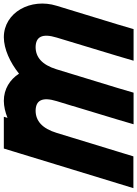

<svg xmlns="http://www.w3.org/2000/svg" viewBox="121 -794 734 1027"><g transform="rotate(-90 488.5 -281.0)"><path d="M607.4 -546.8C668.7 -595.5 739.2 -627.5 802 -628C935 -628 1014 -484 970.5 -345L871.1 -20L845.8 66H676.8L701.8 -19L800.5 -345C824.3 -423 804.7 -457 750 -458C695.4 -458 654.9 -423.5 631 -346.7L630.5 -345L604.5 -260L531.1 -20L505.8 66H336.8L361.8 -19L434.8 -260H434.5L460.5 -345C484.3 -423 464.7 -457 410 -458C355 -458 314.3 -423 290.5 -345L264.5 -260L191.1 -20L165.1 65H-4.9L21.1 -20L94.5 -260L120.5 -345L181 -543L207 -628H377L371 -608.3C401.8 -620.7 432.7 -627.8 462 -628C525 -628 575.9 -595.7 607.4 -546.8Z"/></g></svg>

Font: Nordica Plus
Style: NordicaClassicBkObl
Weight: 900
Version: Version 1.01